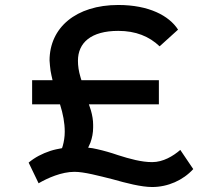

<svg xmlns="http://www.w3.org/2000/svg" viewBox="-20 -730 888 771"><path d="M591 21C654 21 715 -6 756 -51L704 -128C675 -103 635 -79 591 -79C548 -79 501 -92 454 -107C425 -117 397 -125 370 -131C358 -134 346 -136 334 -137C337 -144 340 -150 343 -157C350 -176 354 -197 354 -218C354 -220 354 -222 354 -224C354 -226 354 -228 354 -229C354 -247 351 -266 345 -287C342 -295 340 -303 337 -311H618V-408H307C306 -412 304 -416 303 -421C296 -444 293 -466 293 -486C293 -558 345 -606 455 -606C525 -606 579 -584 621 -544L695 -611C659 -667 578 -710 455 -710C285 -710 179 -619 179 -487C180 -474 181 -460 183 -446C185 -434 188 -421 191 -408H109V-311H221C233 -273 240 -237 240 -201C240 -181 237 -162 232 -144C231 -141 230 -138 229 -135C213 -132 197 -129 182 -124C149 -113 120 -98 95 -77L135 6C171 -15 227 -40 279 -40C318 -40 377 -24 433 -10C486 5 547 21 591 21Z"/></svg>

Font: Lexend Peta
Style: Regular
Weight: 400
Designer: Bonnie Shaver-Troup, Thomas Jockin
Foundry: Lexend
Version: Version 1.007